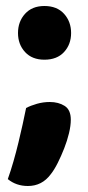

<svg xmlns="http://www.w3.org/2000/svg" viewBox="-20 -504 294 640"><path d="M40 -394Q40 -432 63.5 -458Q87 -484 128 -484Q170 -484 193.5 -458Q217 -432 217 -394Q217 -356 193.5 -330.5Q170 -305 128 -305Q87 -305 63.5 -330.5Q40 -356 40 -394ZM149 77Q120 116 73 116Q34 116 6 93Q16 65 25 33.5Q34 2 41.5 -29Q49 -60 55.5 -89.5Q62 -119 67 -144Q82 -152 103 -158Q124 -164 146 -164Q175 -164 195.5 -151Q216 -138 216 -105Q216 -85 210 -60Q204 -35 194 -9.5Q184 16 172.5 39Q161 62 149 77Z"/></svg>

Font: Baloo Bhaina 2
Style: Bold
Weight: 700
Designer: Yesha Goshar, Manish Minz, Shuchita Grover and Ek Type
Foundry: Ek Type
Version: Version 1.640;hotconv 1.0.111;makeotfexe 2.5.65597; ttfautoh